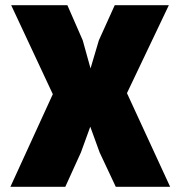

<svg xmlns="http://www.w3.org/2000/svg" viewBox="-20 -718 690 738"><path d="M20 0 183 -356 23 -698H239L298 -563L328 -455L360 -563L421 -698H629L468 -360L634 0H425L363 -132L327 -231L291 -132L231 0Z"/></svg>

Font: Azeret Mono Thin ExtraBold
Style: Regular
Weight: 800
Version: Version 1.002